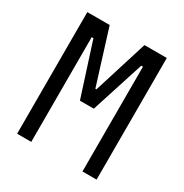

<svg xmlns="http://www.w3.org/2000/svg" viewBox="-161 -820 909 948"><g transform="rotate(30 293.0 -346.5)"><path d="M66.4 0V-693.4H193.8L290 -385.3H295.9L392.1 -693.4H519.5V0H439V-597.2H429.2L332.5 -296.4H253.4L156.7 -597.2H147V0Z"/></g></svg>

Font: CaskaydiaMono NF SemiLight
Style: Regular
Weight: 350
Designer: Aaron Bell
Foundry: Saja Typeworks
Version: Version 2111.001; ttfautohint (v1.8.4);Nerd Fonts 3.1.1